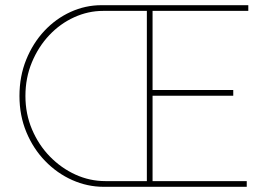

<svg xmlns="http://www.w3.org/2000/svg" viewBox="-20 -720 1042 740"><path d="M380 0Q317 0 258.5 -26Q200 -52 154 -99.5Q108 -147 81.5 -211Q55 -275 55 -350Q55 -426 81 -490Q107 -554 151 -601Q195 -648 252 -674Q309 -700 371 -700H937V-678H568V-373H879V-351H568V-22H931V0ZM78 -350Q78 -281 103.5 -221Q129 -161 172.5 -116.5Q216 -72 271 -47Q326 -22 386 -22H546V-678H377Q320 -678 266 -653.5Q212 -629 170 -584.5Q128 -540 103 -480Q78 -420 78 -350Z"/></svg>

Font: Lexend Deca Thin
Style: Regular
Weight: 250
Designer: Bonnie Shaver-Troup, Thomas Jockin
Foundry: Lexend
Version: Version 1.007